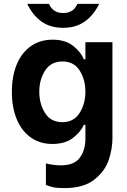

<svg xmlns="http://www.w3.org/2000/svg" viewBox="-20 -745 655 987"><path d="M216 206V95Q226 98 248.5 101.5Q271 105 292 105Q362 105 390.5 65.5Q419 26 419 -33V-103H411Q395 -67 355 -36Q315 -5 249 -5Q185 -5 138 -38.5Q91 -72 66 -132.5Q41 -193 41 -272Q41 -353 66 -413.5Q91 -474 138.5 -507.5Q186 -541 250 -541Q317 -541 357 -508.5Q397 -476 411 -440H419V-528H558V-33Q558 18 539.5 75.5Q521 133 466 177.5Q411 222 310 222Q273 222 254 217.5Q235 213 216 206ZM419 -274Q419 -336 389.5 -382.5Q360 -429 301 -429Q242 -429 212 -382.5Q182 -336 182 -274Q182 -211 211.5 -164Q241 -117 301 -117Q359 -117 389 -164Q419 -211 419 -274ZM120 -725H232Q252 -678 305 -678Q358 -678 378 -725H490Q460 -665 414.5 -633.5Q369 -602 305 -602Q240 -602 195 -633Q150 -664 120 -725Z"/></svg>

Font: Be Vietnam
Style: Bold
Weight: 700
Designer: Gabriel Lam
Foundry: TypeRant
Version: Version 4.000